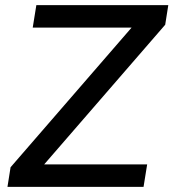

<svg xmlns="http://www.w3.org/2000/svg" viewBox="-20 -725 673 745"><path d="M9 0 21 -76 521 -653 523 -618H107L121 -705H633L621 -629L121 -52L119 -87H551L537 0Z"/></svg>

Font: Nunito Sans 12pt ExtraLight 12pt SemiBold
Style: Italic
Weight: 600
Italic angle: -9°
Version: Version 3.101;gftools[0.9.27]